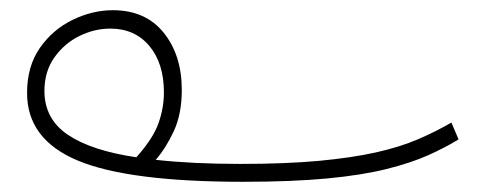

<svg xmlns="http://www.w3.org/2000/svg" viewBox="-20 -335 941 376"><path d="M456 21Q232 21 132.5 -20.5Q33 -62 33 -153Q33 -205 58 -241Q83 -277 122 -296Q161 -315 201 -315Q265 -315 300.5 -271Q336 -227 336 -159Q336 -112 320.5 -78.5Q305 -45 285 -22Q321 -18 362.5 -16Q404 -14 451 -14Q540 -14 604.5 -20Q669 -26 716 -36.5Q763 -47 798 -62Q833 -77 864 -95L878 -62Q852 -46 818.5 -31Q785 -16 737 -4Q689 8 620.5 14.5Q552 21 456 21ZM67 -157Q67 -102 113 -71Q159 -40 247 -27Q280 -64 290.5 -94Q301 -124 301 -154Q301 -211 272.5 -245Q244 -279 196 -279Q165 -279 135.5 -264.5Q106 -250 86.5 -222.5Q67 -195 67 -157Z"/></svg>

Font: Noto Sans Arabic SemCond ExtLt
Style: Regular
Weight: 200
Width: 4
Designer: Monotype Design Team, Nadine Chahine, Nizar Qandah and Khaled Hosny
Foundry: Monotype Imaging Inc.
Version: Version 2.012; ttfautohint (v1.8.4.7-5d5b)